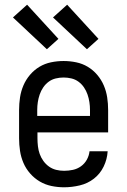

<svg xmlns="http://www.w3.org/2000/svg" viewBox="-20 -787 540 815"><path d="M252 8Q225 8 198.5 2.5Q172 -3 149 -16.5Q126 -30 108 -50.5Q90 -71 79.5 -95.5Q69 -120 65 -146.5Q61 -173 61 -200V-320Q61 -347 65 -373.5Q69 -400 79.5 -424.5Q90 -449 107.5 -469.5Q125 -490 147.5 -503.5Q170 -517 196.5 -522.5Q223 -528 250 -528Q277 -528 303.5 -522.5Q330 -517 352.5 -503.5Q375 -490 392.5 -469.5Q410 -449 420.5 -424.5Q431 -400 435 -373.5Q439 -347 439 -320V-225H139V-200Q139 -183 141 -166Q143 -149 148.5 -133.5Q154 -118 164 -104Q174 -90 188 -80Q202 -70 218.5 -66Q235 -62 252 -62Q271 -62 289.5 -66Q308 -70 323.5 -81Q339 -92 348.5 -109Q358 -126 360 -145H437Q435 -111 420 -80Q405 -49 378.5 -28.5Q352 -8 318.5 0Q285 8 252 8ZM362 -295V-320Q362 -337 359.5 -353.5Q357 -370 351.5 -386Q346 -402 336.5 -416Q327 -430 313.5 -440Q300 -450 283.5 -454Q267 -458 250 -458Q233 -458 216.5 -454Q200 -450 186.5 -440Q173 -430 163.5 -416Q154 -402 148.5 -386Q143 -370 140.5 -353.5Q138 -337 138 -320V-295ZM349 -578 205 -713 265 -767 398 -622ZM179 -578 35 -713 95 -767 228 -622Z"/></svg>

Font: Iosevka Gothic
Style: Regular
Weight: 400
Monospace: yes
Designer: Belleve Invis
Foundry: Belleve Invis
Version: Version 15.5.1; ttfautohint (v1.8.4)